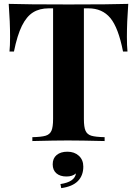

<svg xmlns="http://www.w3.org/2000/svg" viewBox="-20 -728 708 991"><path d="M635 -538Q635 -491 638 -462H615Q591 -585 549.5 -635Q508 -685 436 -685H413V-114Q413 -72 421.5 -53Q430 -34 451.5 -27.5Q473 -21 520 -20V0Q394 -3 330 -3Q267 -3 147 0V-20Q194 -21 215.5 -27.5Q237 -34 245.5 -53Q254 -72 254 -114V-685H232Q184 -685 150.5 -664Q117 -643 93 -594.5Q69 -546 52 -462H29Q32 -491 32 -538Q32 -613 25 -708Q116 -705 334 -705Q552 -705 642 -708Q635 -613 635 -538ZM410 132Q410 178 382 206.5Q354 235 296 243L292 222Q366 211 372 167Q354 183 323 183Q290 183 271 166.5Q252 150 252 120Q252 89 272.5 72Q293 55 328 55Q364 55 387 76Q410 97 410 132Z"/></svg>

Font: Playfair Display SC
Style: Bold
Weight: 700
Designer: Claus Eggers Sørensen
Foundry: Claus Eggers Sørensen
Version: Version 1.200; ttfautohint (v1.6)